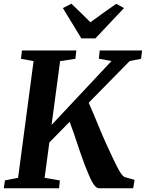

<svg xmlns="http://www.w3.org/2000/svg" viewBox="-26 -1015 786 1035"><path d="M-5.5 0 0.5 -42.5 71.5 -56.5 155 -685.5 87 -698 92.5 -743H385.5L380.5 -698L298 -685.5L252 -341.5L575 -686L507 -698.5L511.5 -743H740L734.5 -698L673 -686L452 -461Q462 -439.5 474.5 -409.8Q487 -380 500.2 -348Q513.5 -316 526 -286.2Q538.5 -256.5 548.5 -235.5Q565.5 -198.5 579.5 -168.8Q593.5 -139 604.8 -116.8Q616 -94.5 625.8 -80.5Q635.5 -66.5 644 -61L699.5 -45.5L692 0H508Q497.5 -1 488.2 -10Q479 -19 470.2 -35.2Q461.5 -51.5 451.8 -74.8Q442 -98 430.5 -126.5Q421.5 -150 411.5 -179.2Q401.5 -208.5 390.8 -240.2Q380 -272 369.8 -302.5Q359.5 -333 349.5 -358.5L240 -247L214.5 -56.5L296.5 -42.5L292.5 0ZM412.5 -808 313 -971.5 359 -995Q385 -970 410.8 -945Q436.5 -920 461.5 -895Q495.5 -920.5 530.5 -945.2Q565.5 -970 600.5 -994.5L642.5 -971.5L488 -808Z"/></svg>

Font: Merriweather 36pt
Style: Bold Italic
Weight: 700
Italic angle: -7.8°
Version: Version 2.101